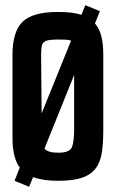

<svg xmlns="http://www.w3.org/2000/svg" viewBox="-20 -695 442 738"><path d="M92 23 36 0 56 -51Q28 -88 28 -165V-484Q28 -573 66.5 -611Q105 -649 202 -649Q230 -649 252.5 -646.5Q275 -644 293 -638L308 -675L364 -652L345 -605Q362 -585 369.5 -555.5Q377 -526 377 -484V-197Q377 -149 372 -112Q367 -75 349.5 -50Q332 -25 297 -12.5Q262 0 202 0Q147 0 107 -14ZM140 -259 253 -538Q246 -542 234 -542.5Q222 -543 202 -543Q172 -543 158.5 -538.5Q145 -534 141.5 -521.5Q138 -509 138 -484ZM204 -108Q248 -108 256.5 -129.5Q265 -151 265 -197V-407L151 -124Q163 -108 204 -108Z"/></svg>

Font: New Amsterdam
Style: Regular
Weight: 400
Designer: Vladimir Nikolic
Foundry: Vladimir Nikolic
Version: Version 1.000; ttfautohint (v1.8.4.7-5d5b)